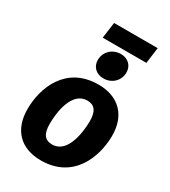

<svg xmlns="http://www.w3.org/2000/svg" viewBox="-221 -1022 1017 1147"><g transform="rotate(30 287.0 -448.0)"><path d="M505 -803 520 -913H219L204 -803ZM328 -594C386 -594 431 -636 431 -694C431 -739 398 -773 348 -773C290 -773 245 -730 245 -673C245 -628 278 -594 328 -594ZM250 17C473 17 545 -176 546 -322C547 -461 465 -548 324 -548C100 -548 28 -357 28 -209C28 -68 109 17 250 17ZM261 -99C211 -99 187 -129 187 -199C187 -280 208 -432 313 -432C362 -432 387 -402 387 -332C386 -251 365 -99 261 -99Z"/></g></svg>

Font: Fira Sans
Style: Bold Italic
Weight: 700
Italic angle: -8°
Designer: bBox Type GmbH & Carrois Corporate GbR & Edenspiekermann AG
Foundry: bBox Type GmbH & Carrois Corporate GbR & Edenspiekermann AG
Version: Version 4.301;PS 004.301;hotconv 1.0.88;makeotf.lib2.5.64775